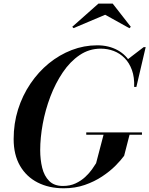

<svg xmlns="http://www.w3.org/2000/svg" viewBox="-20 -1004 804 1034"><path d="M323.5 10Q244 10 183 -21Q122 -52 87.8 -111.2Q53.5 -170.5 53.5 -255Q53.5 -339 77.2 -414.5Q101 -490 143.8 -553.2Q186.5 -616.5 243.2 -662.8Q300 -709 366.2 -734.5Q432.5 -760 503.5 -760Q565.5 -760 613.5 -733.8Q661.5 -707.5 687.5 -657.5Q713.5 -607.5 709.5 -536H702.5Q704.5 -588 690.5 -626.8Q676.5 -665.5 651 -691.2Q625.5 -717 592.5 -729.5Q559.5 -742 522.5 -742Q460 -742 408.8 -707.2Q357.5 -672.5 318 -614Q278.5 -555.5 251.2 -483.8Q224 -412 210.2 -337Q196.5 -262 196.5 -195.5Q196.5 -144.5 207.2 -100.5Q218 -56.5 244.8 -29.5Q271.5 -2.5 319 -2.5Q357.5 -2.5 387.2 -16.5Q417 -30.5 439 -51Q461 -71.5 475.5 -92Q490 -112.5 497.5 -125L539 -283.5H679L648.5 -165Q631.5 -141.5 601.8 -111.5Q572 -81.5 530.2 -53.8Q488.5 -26 436.5 -8Q384.5 10 323.5 10ZM444.5 -278.5V-291H744.5V-278.5ZM703 -536 704.5 -572Q702 -599.5 693 -629Q684 -658.5 666 -683L753.5 -750H764.5L714.5 -536ZM376 -852.5 369 -859.5 510 -984.5H587L684.5 -859.5L677 -852L546.5 -924.5Z"/></svg>

Font: Bodoni Moda 18pt SemiBold
Style: Italic
Weight: 600
Italic angle: -13°
Designer: Owen Earl
Foundry: indestructible type
Version: Version 2.005